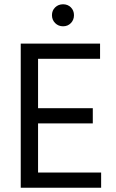

<svg xmlns="http://www.w3.org/2000/svg" viewBox="-20 -878 541 898"><path d="M311.5 -843.5Q326 -829 326 -807Q326 -785 311.5 -770Q297 -755 275 -755Q253 -755 238 -770Q223 -785 223 -807Q223 -829 238 -843.5Q253 -858 275 -858Q297 -858 311.5 -843.5ZM453 0H77V-674H448V-603H158V-372H414V-301H158V-71H453Z"/></svg>

Font: Hind Kochi
Style: Regular
Weight: 400
Designer: Dhruvi Tolia
Foundry: Indian Type Foundry
Version: Version 0.702;PS 1.0;hotconv 1.0.81;makeotf.lib2.5.63406